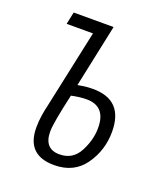

<svg xmlns="http://www.w3.org/2000/svg" viewBox="-107 -606 599 692"><g transform="rotate(20 193.0 -260.5)"><path d="M335 -174Q335 -296 218 -296Q200 -296 184.5 -294Q169 -292 160 -290L211 -531H58L48 -484H149L85 -185Q80 -165 76.5 -142Q73 -119 73 -96Q73 10 179 10Q255 10 295 -46.5Q335 -103 335 -174ZM125 -100Q125 -132 151 -246Q183 -253 209 -253Q283 -253 283 -170Q283 -124 259 -78.5Q235 -33 184 -33Q125 -33 125 -100Z"/></g></svg>

Font: Noto Sans Display Condensed Light
Style: Italic
Weight: 300
Width: 3
Designer: Monotype Design team
Foundry: Monotype Imaging Inc.
Version: 1.000